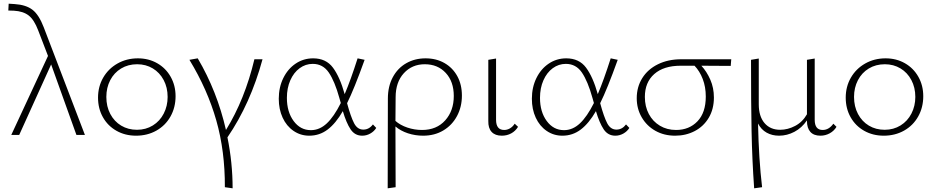

<svg xmlns="http://www.w3.org/2000/svg" viewBox="-20 -731 5067 1040"><path d="M394 0 257 -382 84 0H41L240 -428L187 -566Q165 -624 135.5 -647Q106 -670 56 -673L25 -674L27 -711L59 -709Q121 -705 156 -678Q191 -651 217 -583L440 0Z M511 -202Q511 -262 539 -310.5Q567 -359 616.5 -387Q666 -415 727 -415Q785 -415 831.5 -388.5Q878 -362 904.5 -315Q931 -268 931 -210Q931 -149 903.5 -100Q876 -51 827 -23.5Q778 4 717 4Q658 4 611 -22.5Q564 -49 537.5 -96Q511 -143 511 -202ZM888 -206Q888 -257 866.5 -297.5Q845 -338 807.5 -360.5Q770 -383 723 -383Q674 -383 636 -360Q598 -337 577 -296.5Q556 -256 556 -206Q556 -154 577.5 -113.5Q599 -73 636.5 -50.5Q674 -28 722 -28Q770 -28 808 -51.5Q846 -75 867 -116Q888 -157 888 -206Z M1212 13Q1240 151 1240 289L1198 283Q1199 88 1151.5 -79Q1104 -246 1006 -407L1051 -415Q1156 -237 1204 -27Q1306 -192 1358 -410H1402Q1337 -170 1212 13Z M2018 -38Q2006 -19 1985.5 -7.5Q1965 4 1942 4Q1902 4 1879 -30.5Q1856 -65 1837 -129Q1799 -63 1755 -29.5Q1711 4 1655 4Q1608 4 1570 -22Q1532 -48 1511 -93.5Q1490 -139 1490 -196Q1490 -258 1514.5 -308Q1539 -358 1581.5 -386.5Q1624 -415 1676 -415Q1746 -415 1783.5 -364.5Q1821 -314 1847 -221Q1879 -296 1917 -415L1955 -407Q1898 -248 1860 -172Q1880 -98 1898 -63.5Q1916 -29 1948 -29Q1979 -29 2000 -57ZM1826 -173 1818 -201Q1793 -291 1761 -338Q1729 -385 1674 -385Q1635 -385 1603 -361.5Q1571 -338 1552.5 -296Q1534 -254 1534 -201Q1534 -125 1570.5 -75.5Q1607 -26 1664 -26Q1711 -26 1750 -62.5Q1789 -99 1826 -173Z M2482 -213Q2482 -152 2455.5 -102.5Q2429 -53 2381.5 -24.5Q2334 4 2272 4Q2229 4 2189.5 -9Q2150 -22 2122 -46Q2122 173 2123 283L2080 289Q2081 125 2081 -197Q2081 -263 2107.5 -312.5Q2134 -362 2180.5 -388.5Q2227 -415 2285 -415Q2343 -415 2387.5 -389.5Q2432 -364 2457 -318.5Q2482 -273 2482 -213ZM2438 -211Q2438 -289 2394.5 -336Q2351 -383 2281 -383Q2212 -383 2167.5 -334.5Q2123 -286 2123 -204Q2123 -116 2122 -76Q2148 -53 2186.5 -40Q2225 -27 2266 -27Q2345 -27 2391.5 -79Q2438 -131 2438 -211Z M2625 -76V-407L2667 -414V-82Q2667 -27 2711 -27Q2727 -27 2742 -35.5Q2757 -44 2768 -61L2786 -44Q2772 -21 2749 -8.5Q2726 4 2698 4Q2662 4 2643 -16.5Q2624 -37 2625 -76Z M3389 -38Q3377 -19 3356.5 -7.5Q3336 4 3313 4Q3273 4 3250 -30.5Q3227 -65 3208 -129Q3170 -63 3126 -29.5Q3082 4 3026 4Q2979 4 2941 -22Q2903 -48 2882 -93.5Q2861 -139 2861 -196Q2861 -258 2885.5 -308Q2910 -358 2952.5 -386.5Q2995 -415 3047 -415Q3117 -415 3154.5 -364.5Q3192 -314 3218 -221Q3250 -296 3288 -415L3326 -407Q3269 -248 3231 -172Q3251 -98 3269 -63.5Q3287 -29 3319 -29Q3350 -29 3371 -57ZM3197 -173 3189 -201Q3164 -291 3132 -338Q3100 -385 3045 -385Q3006 -385 2974 -361.5Q2942 -338 2923.5 -296Q2905 -254 2905 -201Q2905 -125 2941.5 -75.5Q2978 -26 3035 -26Q3082 -26 3121 -62.5Q3160 -99 3197 -173Z M3938 -374Q3885 -375 3779 -375Q3808 -344 3827.5 -299.5Q3847 -255 3847 -203Q3847 -140 3819 -93Q3791 -46 3743 -21Q3695 4 3637 4Q3577 4 3530 -22.5Q3483 -49 3456 -95.5Q3429 -142 3429 -199Q3429 -260 3459 -308Q3489 -356 3544 -383Q3599 -410 3670 -410H3941ZM3742 -375H3667Q3575 -375 3524 -330Q3473 -285 3473 -206Q3473 -154 3494.5 -113.5Q3516 -73 3554.5 -50Q3593 -27 3642 -27Q3713 -27 3758 -74Q3803 -121 3803 -208Q3803 -260 3786.5 -303Q3770 -346 3742 -375Z M4511 -44Q4498 -22 4474.5 -9Q4451 4 4424 4Q4388 4 4369.5 -16.5Q4351 -37 4351 -76V-79Q4323 -38 4283 -17Q4243 4 4200 4Q4162 4 4132.5 -12.5Q4103 -29 4086 -62Q4090 131 4108 283L4065 289Q4054 134 4051 -20.5Q4048 -175 4048 -407L4090 -414V-166Q4090 -101 4121 -64.5Q4152 -28 4206 -28Q4247 -28 4287 -49Q4327 -70 4351 -112V-407L4393 -414V-82Q4393 -27 4436 -27Q4470 -27 4494 -61Z M4561 -202Q4561 -262 4589 -310.5Q4617 -359 4666.5 -387Q4716 -415 4777 -415Q4835 -415 4881.5 -388.5Q4928 -362 4954.5 -315Q4981 -268 4981 -210Q4981 -149 4953.5 -100Q4926 -51 4877 -23.5Q4828 4 4767 4Q4708 4 4661 -22.5Q4614 -49 4587.5 -96Q4561 -143 4561 -202ZM4938 -206Q4938 -257 4916.5 -297.5Q4895 -338 4857.5 -360.5Q4820 -383 4773 -383Q4724 -383 4686 -360Q4648 -337 4627 -296.5Q4606 -256 4606 -206Q4606 -154 4627.5 -113.5Q4649 -73 4686.5 -50.5Q4724 -28 4772 -28Q4820 -28 4858 -51.5Q4896 -75 4917 -116Q4938 -157 4938 -206Z"/></svg>

Font: Ysabeau Infant Light
Style: Regular
Weight: 300
Designer: Christian Thalmann (Catharsis Fonts)
Version: Version 0.003